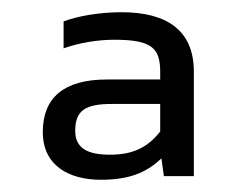

<svg xmlns="http://www.w3.org/2000/svg" viewBox="-20 -674 387 314"><path d="M248 -386H297V-557C297 -625 252 -654 179 -654C143 -654 108 -648 84 -639V-595C110 -604 139 -609 167 -609C229 -609 242 -595 242 -556V-544H155C84 -544 50 -514 50 -458C50 -403 93 -380 145 -380C190 -380 219 -391 244 -415ZM242 -504V-459C221 -432 196 -421 160 -421C124 -421 103 -431 103 -460C103 -493 119 -504 163 -504Z"/></svg>

Font: Kanit Light
Style: Regular
Weight: 300
Designer: Katatrad Team
Foundry: CadsonDemak
Version: Version 1.000;PS 001.000;hotconv 1.0.88;makeotf.lib2.5.64775